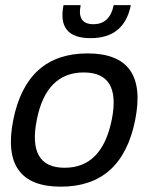

<svg xmlns="http://www.w3.org/2000/svg" viewBox="-20 -718 606 738"><path d="M228.5 -73.2Q372.6 -73.2 409.7 -258.3Q445.8 -439.5 301.8 -439.5Q157.7 -439.5 121.6 -258.3Q84.5 -73.2 228.5 -73.2ZM30.8 -256.3Q82 -512.7 316.4 -512.7Q550.8 -512.7 499.5 -256.3Q448.2 -0.5 213.9 -0.5Q-19.5 -0.5 30.8 -256.3ZM224.1 -698.2H290Q275.4 -625 338.9 -625Q402.3 -625 417 -698.2H482.9Q457.5 -571.3 328.1 -571.3Q198.7 -571.3 224.1 -698.2Z"/></svg>

Font: Sansation
Style: Italic
Weight: 400
Designer: Bernd Montag
Version: Version 1.301